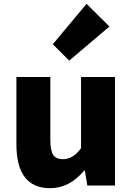

<svg xmlns="http://www.w3.org/2000/svg" viewBox="-20 -973 694 1007"><path d="M66 -217V-569H244V-239Q244 -182 260 -159Q275 -138 310 -138Q364 -138 405 -196V-569H583V0H438L425 -78H421Q344 14 243 14Q66 14 66 -217ZM257 -741 434 -953 554 -834 343 -655Z"/></svg>

Font: Source Han Sans CN Heavy
Style: Bold
Weight: 900
Designer: Ryoko NISHIZUKA (kana & ideographs); Paul D. Hunt (Latin, Greek & Cyrillic); Wenlong ZHANG (bopomofo); Sandoll Communica
Foundry: Adobe Systems Incorporated
Version: Version 1.000;PS 1;hotconv 1.0.78;makeotf.lib2.5.61930